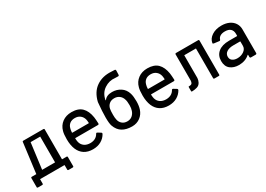

<svg xmlns="http://www.w3.org/2000/svg" viewBox="-6 -1484 3239 2342"><g transform="rotate(-30 1614.0 -313.0)"><path d="M388 -86V-449H253L206 -86ZM118 -76 172 -498Q172 -503 175.5 -506Q179 -509 185 -509H467Q473 -509 476.5 -506Q480 -503 480 -498V-76H542Q549 -76 552.5 -73Q556 -70 556 -65V65Q556 70 552.5 73Q549 76 542 76H486Q479 76 475.5 73Q472 70 472 65V3Q472 0 468 0H131Q127 0 127 3V65Q127 70 123.5 72.5Q120 75 113 75H56Q49 75 45.5 72.5Q42 70 42 65V-65Q42 -70 45.5 -73Q49 -76 56 -76Z M996 -137Q1001 -146 1007 -146Q1012 -146 1016 -143L1057 -118Q1065 -113 1065 -105L1063 -97Q1036 -48 986.5 -20Q937 8 871 8Q800 8 751 -23.5Q702 -55 677 -114Q652 -175 652 -257Q652 -330 663 -368Q681 -437 735 -477Q789 -517 866 -517Q961 -517 1011 -467.5Q1061 -418 1076 -324Q1081 -287 1083 -234Q1083 -219 1068 -219H752Q747 -219 747 -214Q749 -176 754 -160Q765 -120 798 -97Q831 -74 880 -74Q961 -75 996 -137ZM757 -355Q750 -333 748 -299Q748 -294 753 -294H980Q985 -294 985 -299Q983 -332 979 -348Q969 -387 939.5 -410.5Q910 -434 866 -434Q822 -434 794.5 -413Q767 -392 757 -355Z M1208 -462Q1238 -589 1325.5 -649Q1413 -709 1535 -701Q1551 -701 1581 -699Q1595 -699 1595 -683L1593 -624Q1593 -617 1588 -613Q1583 -609 1576 -610Q1562 -611 1537 -611Q1457 -621 1387 -574.5Q1317 -528 1300 -436Q1300 -433 1302 -432.5Q1304 -432 1306 -434Q1339 -482 1418 -482Q1483 -482 1535.5 -448Q1588 -414 1608 -348Q1621 -304 1621 -236Q1621 -173 1606 -128Q1587 -68 1538.5 -31.5Q1490 5 1424 5Q1342 5 1288 -27.5Q1234 -60 1208.5 -131Q1183 -202 1208 -462ZM1290 -235Q1290 -213 1291.5 -195.5Q1293 -178 1297 -162Q1305 -125 1333 -101.5Q1361 -78 1403 -78Q1445 -78 1473 -101.5Q1501 -125 1513 -162Q1524 -192 1524 -235Q1524 -294 1514 -319Q1504 -356 1474.5 -379.5Q1445 -403 1403 -403Q1359 -403 1331.5 -379.5Q1304 -356 1296 -319Q1293 -303 1291.5 -285Q1290 -267 1290 -235Z M2064 -137Q2069 -146 2075 -146Q2080 -146 2084 -143L2125 -118Q2133 -113 2133 -105L2131 -97Q2104 -48 2054.5 -20Q2005 8 1939 8Q1868 8 1819 -23.5Q1770 -55 1745 -114Q1720 -175 1720 -257Q1720 -330 1731 -368Q1749 -437 1803 -477Q1857 -517 1934 -517Q2029 -517 2079 -467.5Q2129 -418 2144 -324Q2149 -287 2151 -234Q2151 -219 2136 -219H1820Q1815 -219 1815 -214Q1817 -176 1822 -160Q1833 -120 1866 -97Q1899 -74 1948 -74Q2029 -75 2064 -137ZM1825 -355Q1818 -333 1816 -299Q1816 -294 1821 -294H2048Q2053 -294 2053 -299Q2051 -332 2047 -348Q2037 -387 2007.5 -410.5Q1978 -434 1934 -434Q1890 -434 1862.5 -413Q1835 -392 1825 -355Z M2320 -122V-493Q2320 -498 2323.5 -501Q2327 -504 2332 -504H2645Q2651 -504 2654 -501Q2657 -498 2657 -493V-11Q2657 -6 2654 -3Q2651 0 2645 0H2583Q2578 0 2574.5 -3Q2571 -6 2571 -11V-430H2406V-109Q2404 -79 2390 -52Q2373 -20 2339 -10Q2305 0 2270 0H2265Q2262 0 2260.5 -3Q2259 -6 2259 -11V-62Q2259 -73 2264 -73H2269Q2301 -73 2310 -87.5Q2319 -102 2320 -122Z M3179 -348V-15Q3179 -8 3175 -4Q3171 0 3164 0H3098Q3091 0 3087 -4Q3083 -8 3083 -15V-43Q3083 -46 3081 -47Q3079 -48 3077 -46Q3049 -20 3010.5 -6Q2972 8 2927 8Q2854 8 2807 -29.5Q2760 -67 2760 -143Q2760 -221 2814.5 -265.5Q2869 -310 2967 -310H3078Q3083 -310 3083 -315V-341Q3083 -385 3057.5 -409.5Q3032 -434 2980 -434Q2939 -434 2913.5 -419Q2888 -404 2880 -377Q2876 -364 2863 -365L2791 -374Q2784 -375 2780 -378.5Q2776 -382 2777 -387Q2786 -444 2841.5 -480.5Q2897 -517 2978 -517Q3039 -517 3084.5 -495.5Q3130 -474 3154.5 -435.5Q3179 -397 3179 -348ZM3083 -172V-230Q3083 -235 3078 -235H2985Q2926 -235 2891 -212Q2856 -189 2856 -148Q2856 -111 2882.5 -92Q2909 -73 2951 -73Q3004 -73 3043.5 -101Q3083 -129 3083 -172Z"/></g></svg>

Font: Barlow_Medium_SS
Style: Regular
Weight: 500
Designer: Jeremy Tribby
Foundry: Jeremy Tribby
Version: Version 1.101 August 23, 2024